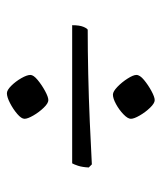

<svg xmlns="http://www.w3.org/2000/svg" viewBox="24 -555 468 556"><g transform="rotate(90 258.0 -277.0)"><path d="M254 -370Q245 -370 231.5 -383Q218 -396 207.5 -412.5Q197 -429 197 -438Q197 -448 211.5 -460Q226 -472 243.5 -481.5Q261 -491 270 -491Q279 -491 292 -477.5Q305 -464 314.5 -447.5Q324 -431 324 -422Q324 -413 311 -400.5Q298 -388 281.5 -379Q265 -370 254 -370ZM53 -252Q53 -273 57.5 -284Q62 -295 66 -297Q125 -297 194.5 -298.5Q264 -300 332.5 -303Q401 -306 456 -309L465 -300Q464 -281 460 -269Q456 -257 453 -252ZM250 -63Q241 -63 228.5 -75.5Q216 -88 206.5 -104.5Q197 -121 197 -131Q197 -140 211.5 -152Q226 -164 243.5 -173.5Q261 -183 270 -183Q279 -183 292 -169.5Q305 -156 314.5 -139.5Q324 -123 324 -114Q324 -105 310 -93Q296 -81 278.5 -72Q261 -63 250 -63Z"/></g></svg>

Font: Texturina Light
Style: Regular
Weight: 300
Designer: Guillermo Torres Carreño
Foundry: Omnibus-Type
Version: Version 1.002; ttfautohint (v1.8.3)